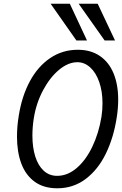

<svg xmlns="http://www.w3.org/2000/svg" viewBox="-20 -1003 656 1034"><path d="M71.5 -267Q71.5 -322.5 81 -379.5Q97.5 -485 140.8 -565.2Q184 -645.5 250.2 -690.2Q316.5 -735 399 -735Q468.5 -735 517.5 -701.8Q566.5 -668.5 591.5 -608Q616.5 -547.5 616.5 -466.5Q616.5 -419 608.5 -369.5Q592 -262 550.2 -176Q508.5 -90 441.8 -39.5Q375 11 288.5 11Q215 11 166.5 -24.5Q118 -60 94.8 -122.2Q71.5 -184.5 71.5 -267ZM526.5 -374.5Q532 -409 532 -447Q532 -510.5 514.5 -561Q497 -611.5 466 -639.8Q435 -668 396.5 -668Q347.5 -668 298.2 -627.2Q249 -586.5 212 -517Q175 -447.5 162 -366.5Q154.5 -318 154.5 -273.5Q154.5 -209 170 -160Q185.5 -111 215.5 -83.5Q245.5 -56 287.5 -56Q344 -56 393.2 -98.2Q442.5 -140.5 477.2 -213Q512 -285.5 526.5 -374.5ZM252.5 -983H356L448.5 -785H391.5ZM403.5 -983H506L599.5 -785H543.5Z"/></svg>

Font: JuliaMono Light
Style: Italic
Weight: 300
Italic angle: -9°
Monospace: yes
Designer: cormullion
Foundry: corm
Version: Version 0.054; ttfautohint (v1.8.4)